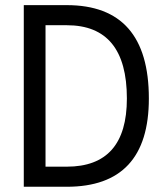

<svg xmlns="http://www.w3.org/2000/svg" viewBox="-20 -713 626 733"><path d="M70.8 0V-693.4H234.9Q548.3 -693.4 548.3 -336.9Q548.3 0 234.9 0ZM153.8 -76.7H234.9Q464.4 -76.7 464.4 -336.9Q464.4 -616.7 234.9 -616.7H153.8Z"/></svg>

Font: Cascadia Mono SemiLight
Style: Regular
Weight: 350
Monospace: yes
Designer: Aaron Bell
Foundry: Saja Typeworks
Version: Version 2404.023; ttfautohint (v1.8.4)